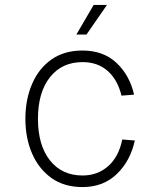

<svg xmlns="http://www.w3.org/2000/svg" viewBox="-20 -747 640 779"><path d="M315 12Q240 12 188.5 -25Q137 -62 110 -124.5Q83 -187 83 -265Q83 -343 110 -406Q137 -469 188.5 -505.5Q240 -542 315 -542Q399 -542 452.5 -492Q506 -442 524 -363L473 -359Q457 -424 416.5 -459.5Q376 -495 315 -495Q231 -495 182.5 -433.5Q134 -372 134 -265Q134 -158 182.5 -96.5Q231 -35 315 -35Q376 -35 419 -73Q462 -111 476 -181L527 -177Q509 -94 454 -41Q399 12 315 12ZM290 -607 360 -727H414L331 -607Z"/></svg>

Font: Geist Mono ExtraLight
Style: Regular
Weight: 200
Monospace: yes
Designer: Basement.studio, Andrés Briganti, Mateo Zaragoza
Foundry: Basement.studio, Vercel, Andrés Briganti, Guido Ferreyra, Mateo Zaragoza
Version: Version 1.500; ttfautohint (v1.8.4.7-5d5b)